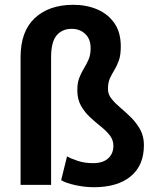

<svg xmlns="http://www.w3.org/2000/svg" viewBox="-20 -781 664 811"><path d="M195.8 -538.1V0H66.9V-539.6Q66.9 -648.9 127.2 -704.8Q187.5 -760.7 289.6 -760.7Q345.7 -760.7 391.1 -741.2Q436.5 -721.7 463.4 -682.9Q490.2 -644 490.2 -585Q490.2 -547.9 481.9 -524.9Q473.6 -502 463.1 -485.1Q452.6 -468.3 444.3 -450.2Q436 -432.1 436 -404.3Q436 -382.3 451.4 -363.3Q466.8 -344.2 489.5 -325.2Q512.2 -306.2 534.7 -283.7Q557.1 -261.2 572.5 -233.2Q587.9 -205.1 587.9 -168Q587.9 -82 532 -36.1Q476.1 9.8 376.5 9.8Q338.4 9.8 298.1 1Q257.8 -7.8 238.3 -20L263.2 -120.6Q278.8 -111.3 308.1 -101.6Q337.4 -91.8 372.6 -91.8Q415 -91.8 437 -112.1Q459 -132.3 459 -165Q459 -189.9 443.6 -209.5Q428.2 -229 405.5 -247.1Q382.8 -265.1 360.1 -286.1Q337.4 -307.1 322 -334.5Q306.6 -361.8 306.6 -399.9Q306.6 -431.6 315.2 -453.1Q323.7 -474.6 334.7 -492.4Q345.7 -510.3 354.2 -529.8Q362.8 -549.3 362.8 -577.6Q362.8 -616.2 340.1 -637.7Q317.4 -659.2 282.7 -659.2Q242.7 -659.2 219.2 -631.6Q195.8 -604 195.8 -538.1Z"/></svg>

Font: Vazirmatn RD UI FD SemiBold
Style: Regular
Weight: 600
Designer: Saber Rastikerdar
Foundry: Saber Rastikerdar
Version: Version 33.003